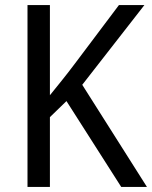

<svg xmlns="http://www.w3.org/2000/svg" viewBox="-20 -734 597 754"><path d="M557 0H456L241 -337L176 -274V0H88V-714H176V-360Q197 -386 222 -417Q247 -448 274 -484L447 -714H547L303 -401Z"/></svg>

Font: Noto Sans Telugu SemiCondensed
Style: Regular
Weight: 400
Width: 4
Designer: Jelle Bosma - Monotype Design Team
Foundry: Monotype Imaging Inc.
Version: Version 2.005; ttfautohint (v1.8.4.7-5d5b)